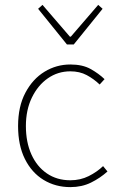

<svg xmlns="http://www.w3.org/2000/svg" viewBox="-20 -754 486 786"><path d="M268 12Q207 12 158.5 -17.5Q110 -47 82 -103Q54 -159 54 -238Q54 -318 84 -374.5Q114 -431 162.5 -460.5Q211 -490 268 -490Q318 -490 351 -471.5Q384 -453 408 -430L388 -408Q364 -431 335 -446.5Q306 -462 268 -462Q217 -462 176 -433.5Q135 -405 110.5 -354.5Q86 -304 86 -238Q86 -172 108.5 -122Q131 -72 172 -44Q213 -16 268 -16Q309 -16 343 -33Q377 -50 402 -74L420 -52Q390 -25 352.5 -6.5Q315 12 268 12ZM254 -572 136 -718 154 -734 266 -604H270L382 -734L400 -718L282 -572Z"/></svg>

Font: Assistant ExtraLight ExtraLight
Style: Regular
Weight: 250
Version: Version 3.000